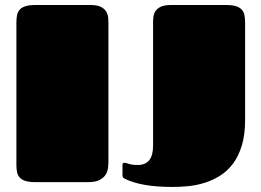

<svg xmlns="http://www.w3.org/2000/svg" viewBox="-20 -721 1035 760"><path d="M44.9 -632.8Q44.9 -649.9 47.9 -662.6Q50.8 -675.3 59.1 -683.8Q67.4 -692.4 82 -696.8Q96.7 -701.2 120.1 -701.2H337.9Q366.2 -701.2 381.1 -692.9Q396 -684.6 402.1 -672.1Q408.2 -659.7 408.7 -645.8Q409.2 -631.8 409.2 -620.1V-79.1Q409.2 -67.9 407.2 -54.2Q405.3 -40.5 397.5 -28.6Q389.6 -16.6 373.5 -8.3Q357.4 0 329.1 0H120.1Q96.7 0 82 -4.4Q67.4 -8.8 59.1 -17.1Q50.8 -25.4 47.9 -38.1Q44.9 -50.8 44.9 -67.9ZM464.8 -66.9Q464.8 -73.2 466.8 -75Q468.8 -76.7 471.7 -76.7Q477.5 -76.7 490.5 -72.3Q503.4 -67.9 524.9 -67.9Q585.9 -67.9 585.9 -143.6V-633.3Q585.9 -644.5 587.6 -656.5Q589.4 -668.5 596.4 -678.5Q603.5 -688.5 617.7 -694.8Q631.8 -701.2 657.2 -701.2H875Q898.4 -701.2 913.1 -696.8Q927.7 -692.4 936 -683.8Q944.3 -675.3 947.3 -662.6Q950.2 -649.9 950.2 -632.8V-245.6Q950.2 -187 937 -144.3Q923.8 -101.6 901.6 -72.3Q879.4 -43 850.1 -24.9Q820.8 -6.8 789.1 2.9Q757.3 12.7 724.9 15.9Q692.4 19 663.6 19Q598.6 19 551.5 10.5Q504.4 2 473.6 -13.7Q471.2 -14.6 468 -17.8Q464.8 -21 464.8 -29.3Z"/></svg>

Font: Fascinate
Style: Regular
Weight: 900
Designer: Astigmatic (AOETI)
Foundry: Astigmatic (AOETI)
Version: Version 1.000